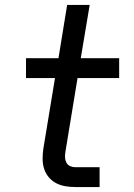

<svg xmlns="http://www.w3.org/2000/svg" viewBox="-20 -755 540 775"><path d="M284 0Q263 0 243 -3.5Q223 -7 206 -16Q189 -25 176.5 -40Q164 -55 158 -74Q152 -93 152 -113.5Q152 -134 155 -155L202 -440H85V-520H216L251 -735H342L306 -520H461V-440H293L244 -142Q242 -130 242.5 -119Q243 -108 248 -98.5Q253 -89 263 -84.5Q273 -80 284 -80H382V0Z"/></svg>

Font: Iosevka SS04 Medium Oblique
Style: Regular
Weight: 500
Italic angle: -9°
Monospace: yes
Designer: Belleve Invis
Foundry: Belleve Invis
Version: Version 19.0.0; ttfautohint (v1.8.4)